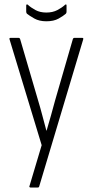

<svg xmlns="http://www.w3.org/2000/svg" viewBox="-20 -652 414 857"><path d="M116 185Q113 185 111.5 182.5Q110 180 112 177L166 -4L23 -475Q20 -483 27 -483H63Q68 -483 70 -477L150 -204Q160 -171 169 -136.5Q178 -102 187 -69H188Q198 -102 207.5 -136.5Q217 -171 226 -204L305 -477Q307 -483 312 -483H347Q354 -483 351 -475L155 180Q154 185 148 185ZM187 -557Q155 -557 133 -569.5Q111 -582 100 -591Q97 -595 97 -600V-627Q97 -631 99 -632Q101 -633 104 -631Q118 -618 138.5 -607Q159 -596 187 -596Q215 -596 236 -607Q257 -618 271 -631Q274 -633 275.5 -632Q277 -631 277 -627V-600Q277 -594 274 -591Q263 -581 241.5 -569Q220 -557 187 -557Z"/></svg>

Font: Sofia Sans Condensed Light
Style: Regular
Weight: 300
Designer: Botio Nikoltchev, Ani Petrova
Foundry: lettersoup
Version: Version 4.101